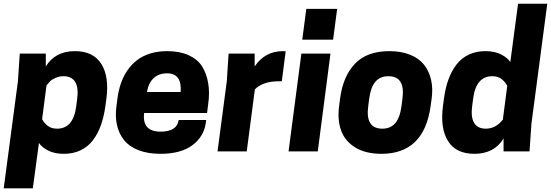

<svg xmlns="http://www.w3.org/2000/svg" viewBox="-44 -820 2984 1040"><path d="M133.8 200.2H-23.9L53.2 -380.9L63 -529.8H204.1V-460Q254.9 -543 361.8 -543Q460.9 -543 504.6 -474.1Q548.3 -405.3 532.2 -284.2L526.9 -246.1Q519 -187.5 502.2 -140.9Q485.4 -94.2 458.5 -59.3Q431.6 -24.4 391.8 -5.6Q352.1 13.2 301.8 13.2Q251 13.2 216.3 -4.9Q181.6 -22.9 167 -45.9ZM265.1 -123Q354 -123 369.1 -246.1L374 -284.2Q382.3 -344.7 363.3 -376Q344.2 -407.2 299.8 -407.2Q276.4 -407.2 256.3 -397.9Q236.3 -388.7 227.5 -379.9Q218.8 -371.1 208 -357.9L184.1 -174.8Q193.8 -154.8 213.9 -138.9Q233.9 -123 265.1 -123Z M1077.6 -208H736.8Q724.6 -106.9 825.7 -106.9Q914.6 -106.9 923.8 -169.9H1072.8L1070.8 -154.8Q1060.5 -79.6 997.8 -33.2Q935.1 13.2 825.7 13.2Q756.8 13.2 706.5 -6.3Q656.2 -25.9 628.2 -60.8Q600.1 -95.7 589.6 -142.6Q579.1 -189.5 586.9 -246.1L591.8 -284.2Q597.7 -329.6 610.8 -368.2Q624 -406.7 646.5 -439.2Q668.9 -471.7 699 -494.6Q729 -517.6 770.3 -530.3Q811.5 -543 860.8 -543Q928.7 -543 976.8 -521.5Q1024.9 -500 1049.6 -461.9Q1074.2 -423.8 1083.5 -370.8Q1092.8 -317.9 1083.5 -254.9ZM860.8 -422.9Q817.4 -422.9 789.1 -397.5Q760.7 -372.1 752 -321.8H934.6Q941.9 -422.9 860.8 -422.9Z M1489.3 -543 1503.4 -542 1482.4 -379.9H1469.2Q1419.4 -379.9 1386 -367.2Q1352.5 -354.5 1336.4 -335L1292.5 0H1134.3L1184.6 -380.9L1194.3 -529.8H1335.4V-460Q1391.1 -543 1489.3 -543Z M1519 0 1588.4 -529.8H1746.1L1677.2 0ZM1782.2 -772 1760.3 -605H1593.3L1615.2 -772Z M2026.9 -123Q2071.3 -123 2096.9 -152.8Q2122.6 -182.6 2130.9 -246.1L2135.7 -284.2Q2152.8 -407.2 2059.6 -407.2Q2015.1 -407.2 1989.5 -377.4Q1963.9 -347.7 1955.6 -284.2L1950.7 -246.1Q1933.6 -123 2026.9 -123ZM2022 13.2Q1937 13.2 1881.1 -20.8Q1825.2 -54.7 1804 -112.3Q1782.7 -169.9 1793 -246.1L1797.9 -284.2Q1813.5 -406.7 1878.7 -474.9Q1943.8 -543 2064.9 -543Q2128.9 -543 2177 -523.7Q2225.1 -504.4 2252.7 -469.7Q2280.3 -435.1 2291 -387.9Q2301.8 -340.8 2293.9 -284.2L2288.6 -246.1Q2253.4 13.2 2022 13.2Z M2525.4 13.2Q2426.3 13.2 2382.8 -55.9Q2339.4 -125 2355.5 -246.1L2360.4 -284.2Q2368.2 -342.8 2385 -389.2Q2401.9 -435.5 2428.7 -470.5Q2455.6 -505.4 2495.4 -524.2Q2535.2 -543 2585.4 -543Q2636.2 -543 2670.9 -524.9Q2705.6 -506.8 2720.2 -483.9L2762.2 -799.8H2920.4L2834.5 -148.9L2824.2 0H2683.6V-69.8Q2632.8 13.2 2525.4 13.2ZM2622.6 -407.2Q2533.7 -407.2 2518.6 -284.2L2513.7 -246.1Q2505.4 -185.5 2524.2 -154.3Q2543 -123 2587.4 -123Q2641.1 -123 2679.7 -171.9L2703.6 -355Q2693.8 -375 2673.8 -391.1Q2653.8 -407.2 2622.6 -407.2Z"/></svg>

Font: Cooper Hewitt
Style: Bold Italic
Weight: 712
Designer: Village Type and Design LLC
Foundry: Cooper Hewitt Smithsonian Design Museum
Version: 1.000